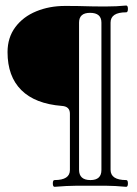

<svg xmlns="http://www.w3.org/2000/svg" viewBox="-20 -685 507 708"><path d="M174.8 -8.8Q174.8 -21 181.2 -21Q237.8 -21 237.8 -58.1V-265.6Q237.8 -292.5 208.5 -294.4Q109.4 -302.2 58.6 -352.8Q7.8 -403.3 7.8 -492.7Q7.8 -546.4 36.6 -585Q65.4 -623.5 113.8 -643.3Q162.1 -663.1 219.7 -663.1Q270 -663.1 294.9 -662.1Q319.8 -661.1 370.1 -661.1Q410.6 -661.1 445.3 -664.6Q451.7 -664.6 451.7 -652.3Q451.7 -639.6 445.3 -639.6Q387.7 -639.6 387.7 -601.6V-59.1Q387.7 -21 445.3 -21Q451.7 -21 451.7 -8.8Q451.7 3.9 445.3 3.9Q401.4 0 374.5 0H257.8Q229 0 181.2 3.9Q174.8 3.9 174.8 -8.8ZM313.5 -21Q354 -21 354 -58.1V-601.6Q354 -637.7 312 -637.7Q271.5 -637.7 271.5 -601.6V-59.1Q271.5 -21 313.5 -21Z"/></svg>

Font: JuniusX Light
Style: Regular
Weight: 300
Designer: Peter S. Baker
Foundry: Briery Creek Software
Version: Version 1.008